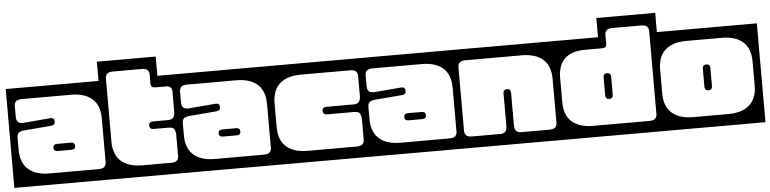

<svg xmlns="http://www.w3.org/2000/svg" viewBox="-61 -800 4065 1014"><g transform="rotate(-5 1971.0 -293.0)"><path d="M-20 -504H512V20H-20ZM472 -305Q472 -375 432.5 -409.5Q393 -444 321 -444H61Q37 -444 28.5 -434.8Q20 -425.5 20 -411V-355Q20 -337 27.2 -327.5Q34.5 -318 56 -318L200 -330Q221.5 -333 223 -312Q224.5 -293 204 -290L59 -278Q38 -276 29 -268.5Q20 -261 20 -242V-179Q20 -109.5 59.5 -74.8Q99 -40 171 -40H431Q455 -40 463.5 -49.5Q472 -59 472 -73ZM319 -173Q319 -154 297 -154H226Q204 -154 204 -173Q204 -192 226 -192H297Q319 -192 319 -173Z M784 -504H896V20H472V-606H784ZM718 -246Q718 -266 740 -266H815Q839 -266 846.5 -274.5Q854 -283 856 -303V-414Q856 -444 825 -444H770Q756.5 -444 750.2 -448.8Q744 -453.5 744 -467V-514Q744 -528.5 735.5 -537.8Q727 -547 703 -547H553Q529 -547 520.5 -537.8Q512 -528.5 512 -514V-179Q512 -109.5 551.5 -74.8Q591 -40 663 -40H820Q856 -40 856 -73V-189Q854 -210 846.5 -218Q839 -226 815 -226H740Q718 -226 718 -246Z M856 -504H1388V20H856ZM1348 -305Q1348 -375 1308.5 -409.5Q1269 -444 1197 -444H937Q913 -444 904.5 -434.8Q896 -425.5 896 -411V-355Q896 -337 903.2 -327.5Q910.5 -318 932 -318L1076 -330Q1097.5 -333 1099 -312Q1100.5 -293 1080 -290L935 -278Q914 -276 905 -268.5Q896 -261 896 -242V-179Q896 -109.5 935.5 -74.8Q975 -40 1047 -40H1307Q1331 -40 1339.5 -49.5Q1348 -59 1348 -73ZM1195 -173Q1195 -154 1173 -154H1102Q1080 -154 1080 -173Q1080 -192 1102 -192H1173Q1195 -192 1195 -173Z M1348 -504H1880V20H1348ZM1637 -243Q1637 -263 1659 -263H1799Q1823 -263 1830.5 -271.5Q1838 -280 1840 -300V-411Q1840 -425.5 1831.5 -434.8Q1823 -444 1799 -444H1539Q1467 -444 1427.5 -409.5Q1388 -375 1388 -305V-179Q1388 -109.5 1427.5 -74.8Q1467 -40 1539 -40H1799Q1823 -40 1831.5 -49.5Q1840 -59 1840 -73V-186Q1838 -207 1830.5 -215Q1823 -223 1799 -223H1659Q1637 -223 1637 -243Z M1840 -504H2372V20H1840ZM2332 -305Q2332 -375 2292.5 -409.5Q2253 -444 2181 -444H1921Q1897 -444 1888.5 -434.8Q1880 -425.5 1880 -411V-355Q1880 -337 1887.2 -327.5Q1894.5 -318 1916 -318L2060 -330Q2081.5 -333 2083 -312Q2084.5 -293 2064 -290L1919 -278Q1898 -276 1889 -268.5Q1880 -261 1880 -242V-179Q1880 -109.5 1919.5 -74.8Q1959 -40 2031 -40H2291Q2315 -40 2323.5 -49.5Q2332 -59 2332 -73ZM2179 -173Q2179 -154 2157 -154H2086Q2064 -154 2064 -173Q2064 -192 2086 -192H2157Q2179 -192 2179 -173Z M2332 -504H2902V20H2332ZM2413 -444Q2389 -444 2380.5 -434.8Q2372 -425.5 2372 -411V-73Q2372 -59 2380.5 -49.5Q2389 -40 2413 -40H2560Q2579 -40 2588 -49.2Q2597 -58.5 2597 -81V-251Q2597 -273 2617 -273Q2637 -273 2637 -251V-81Q2637 -58.5 2645.8 -49.2Q2654.5 -40 2674 -40H2821Q2845 -40 2853.5 -49.5Q2862 -59 2862 -73V-305Q2862 -375 2822.5 -409.5Q2783 -444 2711 -444Z M3120 -606H3432V20H2862V-504H3120ZM3046 -444Q2902 -444 2902 -305V-179Q2902 -109.5 2941.5 -74.8Q2981 -40 3053 -40H3351Q3375 -40 3383.5 -49.5Q3392 -59 3392 -73V-513Q3392 -527.5 3383.5 -536.8Q3375 -546 3351 -546H3201Q3177 -546 3168.5 -536.8Q3160 -527.5 3160 -513V-467Q3160 -453.5 3153.8 -448.8Q3147.5 -444 3134 -444ZM3171 -196Q3171 -174 3151 -174Q3131 -174 3131 -196V-289Q3131 -311 3151 -311Q3171 -311 3171 -289Z M3392 -504H3962V20H3392ZM3583 -444Q3511 -444 3471.5 -409.5Q3432 -375 3432 -305V-179Q3432 -109.5 3471.5 -74.8Q3511 -40 3583 -40H3771Q3843 -40 3882.5 -74.8Q3922 -109.5 3922 -179V-305Q3922 -375 3882.5 -409.5Q3843 -444 3771 -444ZM3697 -196Q3697 -174 3677 -174Q3657 -174 3657 -196V-289Q3657 -311 3677 -311Q3697 -311 3697 -289Z"/></g></svg>

Font: Honk Rounded
Style: Regular
Weight: 400
Designer: Noopur Datye & Yesha Goshar
Foundry: Ek Type
Version: Version 1.000